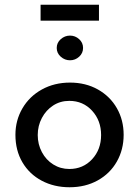

<svg xmlns="http://www.w3.org/2000/svg" viewBox="-20 -779 585 809"><path d="M275 -431Q341 -431 392.5 -402Q444 -373 472.5 -323Q501 -273 501 -211Q501 -149 472.5 -98.5Q444 -48 392 -19Q340 10 273 10Q208 10 156 -17.5Q104 -45 74.5 -95Q45 -145 45 -211Q45 -272 74.5 -322.5Q104 -373 156.5 -402Q209 -431 275 -431ZM272 -67Q330 -67 368 -108Q406 -149 406 -210Q406 -271 368 -312.5Q330 -354 272 -354Q234 -354 204 -334.5Q174 -315 156.5 -282Q139 -249 139 -210Q139 -171 156.5 -138Q174 -105 204.5 -86Q235 -67 272 -67ZM275 -629Q297 -629 313.5 -614Q330 -599 330 -577Q330 -555 313.5 -540Q297 -525 275 -525Q253 -525 236 -540Q219 -555 219 -577Q219 -599 236 -614Q253 -629 275 -629ZM397 -759V-692H151V-759Z"/></svg>

Font: Josefin Sans
Style: Regular
Weight: 400
Designer: Santiago Orozco
Foundry: Typemade
Version: Version 2.000